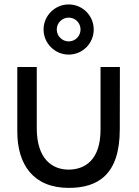

<svg xmlns="http://www.w3.org/2000/svg" viewBox="-20 -850 644 888"><path d="M298 19C432 19 534 -41 534 -252L534.5 -540H445V-251.5C445 -107.5 371 -66 297.5 -65.5C223.5 -65.5 150 -113 150 -257V-540H60V-241.5C60 -89 134 19 298 19ZM181.5 -713.5C181.5 -649.5 234 -597.5 297.5 -597.5C362 -597.5 413.5 -649.5 413.5 -713.5C413.5 -777.5 362 -829.5 297.5 -829.5C234 -829.5 181.5 -777.5 181.5 -713.5ZM242.5 -713.5C242.5 -744 267.5 -768.5 297.5 -768.5C328.5 -768.5 352.5 -744 352.5 -713.5C352.5 -683.5 328.5 -658.5 297.5 -658.5C267.5 -658.5 242.5 -683.5 242.5 -713.5Z"/></svg>

Font: Eudonet Medium
Style: Regular
Weight: 500
Designer: Mikhail Sharanda
Foundry: Mikhail Sharanda
Version: Version 4.503;Glyphs 3.1.2 (3151)